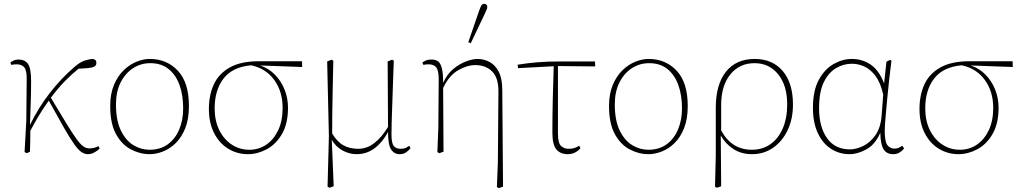

<svg xmlns="http://www.w3.org/2000/svg" viewBox="-20 -790 5315 1000"><path d="M120 8 108 2 117 -161 119 -377Q120 -422 107 -438.5Q94 -455 66 -455Q53 -455 39 -452L34 -464Q39 -469 50.5 -474.5Q62 -480 76 -480Q110 -480 126 -457Q142 -434 142 -367Q142 -310 140 -253Q138 -196 136 -139Q181 -231 239.5 -306Q298 -381 364 -438Q396 -467 422.5 -475Q449 -483 465 -483Q472 -481 477 -477Q482 -473 482 -462Q482 -449 471 -443Q460 -437 434 -435L389 -432Q354 -404 318.5 -368Q283 -332 245 -281Q294 -199 325.5 -147.5Q357 -96 377.5 -67.5Q398 -39 413.5 -28Q429 -17 445 -17Q471 -17 493 -29L499 -16Q488 -5 471.5 4Q455 13 437 13Q421 13 404.5 2Q388 -9 366.5 -39Q345 -69 313.5 -124Q282 -179 234 -266Q215 -239 201.5 -218.5Q188 -198 173.5 -173Q159 -148 138 -109Q138 -81 137.5 -53Q137 -25 136 0Z M759 13Q709 13 661.5 -12Q614 -37 584 -92Q554 -147 554 -238Q554 -301 573.5 -347.5Q593 -394 624 -424Q655 -454 691 -468.5Q727 -483 760 -483Q849 -483 906.5 -421.5Q964 -360 964 -238Q964 -170 945 -122.5Q926 -75 895.5 -45Q865 -15 829 -1Q793 13 759 13ZM759 -10Q815 -10 854 -38.5Q893 -67 913.5 -116Q934 -165 934 -225Q934 -294 915 -347Q896 -400 858 -430.5Q820 -461 763 -461Q713 -461 672.5 -434.5Q632 -408 608 -360Q584 -312 584 -246Q584 -163 609.5 -110.5Q635 -58 675 -34Q715 -10 759 -10Z M1271 13Q1215 13 1168.5 -15.5Q1122 -44 1095 -97Q1068 -150 1068 -223Q1068 -294 1093.5 -350Q1119 -406 1176.5 -438.5Q1234 -471 1328 -471H1553L1554 -441L1335 -449Q1380 -434 1412.5 -400.5Q1445 -367 1462.5 -322.5Q1480 -278 1480 -229Q1480 -146 1448.5 -92Q1417 -38 1369 -12.5Q1321 13 1271 13ZM1098 -226Q1098 -161 1122 -112.5Q1146 -64 1187 -37Q1228 -10 1279 -10Q1327 -10 1366 -36Q1405 -62 1428.5 -111Q1452 -160 1452 -228Q1452 -314 1408 -374Q1364 -434 1288 -450Q1190 -441 1144 -380.5Q1098 -320 1098 -226Z M1686 182 1693 -80 1684 -470 1707 -479 1716 -474Q1714 -378 1712.5 -311.5Q1711 -245 1710.5 -194Q1710 -143 1710 -95Q1736 -51 1769 -33Q1802 -15 1845 -15Q1892 -15 1931 -46Q1970 -77 2001 -129L1999 -470L2022 -479L2031 -474Q2028 -392 2026 -333Q2024 -274 2022.5 -231Q2021 -188 2020 -154.5Q2019 -121 2019 -90Q2019 -44 2031 -29.5Q2043 -15 2066 -15Q2083 -15 2092.5 -19.5Q2102 -24 2112 -31L2118 -18Q2111 -8 2096.5 2.5Q2082 13 2062 13Q2033 13 2017 -11.5Q2001 -36 2001 -103Q1974 -51 1932.5 -19Q1891 13 1837 13Q1800 13 1764.5 -6Q1729 -25 1708 -62L1718 180L1696 188Z M2568 184 2573 58 2576 -310Q2577 -384 2543.5 -417.5Q2510 -451 2456 -451Q2413 -451 2366 -424Q2319 -397 2288 -332L2290 0L2268 8L2258 2L2263 -124L2265 -377Q2265 -422 2252.5 -438.5Q2240 -455 2212 -455Q2199 -455 2185 -452L2180 -464Q2185 -469 2197 -474.5Q2209 -480 2227 -480Q2246 -480 2259.5 -472Q2273 -464 2280.5 -438Q2288 -412 2288 -358Q2307 -402 2339.5 -429.5Q2372 -457 2407 -470Q2442 -483 2467 -483Q2500 -483 2529.5 -467.5Q2559 -452 2577.5 -416.5Q2596 -381 2596 -321L2600 182L2578 190ZM2419 -570 2474 -730Q2481 -750 2486 -760Q2491 -770 2502 -770Q2508 -770 2513 -766Q2518 -762 2518 -754Q2518 -747 2514.5 -739.5Q2511 -732 2502 -712L2432 -565Z M2678 -435 2676 -453Q2725 -461 2777.5 -465.5Q2830 -470 2900 -470H3079L3080 -444L2886 -446V-95Q2886 -45 2902 -30Q2918 -15 2941 -15Q2961 -15 2973 -19.5Q2985 -24 2997 -31L3003 -18Q2995 -7 2977.5 3Q2960 13 2937 13Q2899 13 2878 -11.5Q2857 -36 2857 -100Q2857 -186 2859 -273Q2861 -360 2864 -445Z M3357 13Q3307 13 3259.5 -12Q3212 -37 3182 -92Q3152 -147 3152 -238Q3152 -301 3171.5 -347.5Q3191 -394 3222 -424Q3253 -454 3289 -468.5Q3325 -483 3358 -483Q3447 -483 3504.5 -421.5Q3562 -360 3562 -238Q3562 -170 3543 -122.5Q3524 -75 3493.5 -45Q3463 -15 3427 -1Q3391 13 3357 13ZM3357 -10Q3413 -10 3452 -38.5Q3491 -67 3511.5 -116Q3532 -165 3532 -225Q3532 -294 3513 -347Q3494 -400 3456 -430.5Q3418 -461 3361 -461Q3311 -461 3270.5 -434.5Q3230 -408 3206 -360Q3182 -312 3182 -246Q3182 -163 3207.5 -110.5Q3233 -58 3273 -34Q3313 -10 3357 -10Z M3736 -243V-111Q3790 -10 3896 -10Q3951 -10 3992.5 -39Q4034 -68 4057 -121.5Q4080 -175 4080 -246Q4080 -345 4033 -403Q3986 -461 3910 -461Q3831 -461 3783.5 -402Q3736 -343 3736 -243ZM3704 182 3708 21V-228Q3708 -350 3761 -416.5Q3814 -483 3911 -483Q4003 -483 4056.5 -420.5Q4110 -358 4110 -245Q4110 -170 4082 -111.5Q4054 -53 4006 -20Q3958 13 3897 13Q3842 13 3801 -13Q3760 -39 3734 -84L3736 180L3714 188Z M4246 -226Q4246 -129 4287.5 -70.5Q4329 -12 4406 -12Q4439 -12 4475.5 -29.5Q4512 -47 4539.5 -86Q4567 -125 4572 -190L4580 -298Q4566 -359 4540.5 -393.5Q4515 -428 4483 -443Q4451 -458 4417 -458Q4374 -458 4335 -435.5Q4296 -413 4271 -362.5Q4246 -312 4246 -226ZM4405 13Q4350 13 4306.5 -16Q4263 -45 4238.5 -99Q4214 -153 4214 -228Q4214 -318 4244.5 -374Q4275 -430 4321.5 -456.5Q4368 -483 4416 -483Q4472 -483 4515.5 -453Q4559 -423 4585 -355V-358L4597 -469L4616 -478L4623 -474Q4617 -429 4611 -374Q4605 -319 4600 -266Q4595 -213 4591.5 -170.5Q4588 -128 4588 -107Q4588 -52 4602 -34Q4616 -16 4638 -16Q4652 -16 4660.5 -20Q4669 -24 4679 -31L4689 -17Q4679 -4 4665 4.5Q4651 13 4632 13Q4598 13 4582 -12.5Q4566 -38 4565 -99Q4539 -38 4493 -12.5Q4447 13 4405 13Z M4972 13Q4916 13 4869.5 -15.5Q4823 -44 4796 -97Q4769 -150 4769 -223Q4769 -294 4794.5 -350Q4820 -406 4877.5 -438.5Q4935 -471 5029 -471H5254L5255 -441L5036 -449Q5081 -434 5113.5 -400.5Q5146 -367 5163.5 -322.5Q5181 -278 5181 -229Q5181 -146 5149.5 -92Q5118 -38 5070 -12.5Q5022 13 4972 13ZM4799 -226Q4799 -161 4823 -112.5Q4847 -64 4888 -37Q4929 -10 4980 -10Q5028 -10 5067 -36Q5106 -62 5129.5 -111Q5153 -160 5153 -228Q5153 -314 5109 -374Q5065 -434 4989 -450Q4891 -441 4845 -380.5Q4799 -320 4799 -226Z"/></svg>

Font: Source Serif 4 ExtraLight
Style: Regular
Weight: 200
Designer: Frank Grießhammer
Foundry: Adobe
Version: Version 4.005;hotconv 1.1.0;makeotfexe 2.6.0